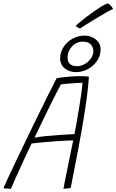

<svg xmlns="http://www.w3.org/2000/svg" viewBox="-44 -1119 694 1146"><path d="M21.5 7.5Q14.5 7.5 7.8 7.2Q1 7 -5 6.5Q-11 6 -15.8 5.2Q-20.5 4.5 -23.5 3.5Q-14 -18 7.2 -63.8Q28.5 -109.5 57.5 -170.2Q86.5 -231 119.2 -298.8Q152 -366.5 184.5 -433Q217 -499.5 245.5 -556.5Q274 -613.5 294 -652Q301.5 -654 323.5 -656.8Q345.5 -659.5 374.8 -662Q404 -664.5 433 -664.5Q446 -664.5 460.8 -663.8Q475.5 -663 486.5 -661.5Q484.5 -617.5 476.2 -552.5Q468 -487.5 454 -403Q440 -318.5 420.8 -216.8Q401.5 -115 378 2.5Q371 4 363.8 5.2Q356.5 6.5 349.2 7Q342 7.5 334.5 7.5Q337 -7 343 -35.8Q349 -64.5 356.2 -100.8Q363.5 -137 370.8 -173Q378 -209 384 -238Q390 -267 393 -281Q377 -281 349 -279.5Q321 -278 288.2 -275.8Q255.5 -273.5 225 -270.8Q194.5 -268 172.5 -265.8Q150.5 -263.5 144.5 -262.5Q120 -211 95.8 -158.8Q71.5 -106.5 52 -62.8Q32.5 -19 21.5 7.5ZM162 -297Q188.5 -302.5 230.2 -306.8Q272 -311 317.5 -314Q363 -317 400.5 -318.5Q404.5 -338.5 411.5 -377.5Q418.5 -416.5 426.2 -463Q434 -509.5 440.2 -552.8Q446.5 -596 448.5 -625Q434 -625 407.2 -623.2Q380.5 -621.5 355.5 -619.2Q330.5 -617 319.5 -615.5Q313.5 -604.5 299.8 -578Q286 -551.5 265.8 -511Q245.5 -470.5 219.2 -416.5Q193 -362.5 162 -297ZM409.5 -688.5Q370 -688.5 342.5 -710.8Q315 -733 315 -770.5Q315 -807.5 335.2 -838.5Q355.5 -869.5 388.8 -888Q422 -906.5 460 -906.5Q486.5 -906.5 508.5 -895.8Q530.5 -885 543.5 -866.8Q556.5 -848.5 556.5 -825Q556.5 -787 535.5 -756Q514.5 -725 480.8 -706.8Q447 -688.5 409.5 -688.5ZM415.5 -724Q439 -724 461.5 -736.5Q484 -749 498.5 -769.8Q513 -790.5 513 -814Q513 -838.5 497.2 -854.5Q481.5 -870.5 452 -870.5Q412.5 -870.5 385.8 -841.8Q359 -813 359 -775Q359 -750.5 373.5 -737.2Q388 -724 415.5 -724ZM598.5 -1099Q605 -1096.5 611.2 -1091Q617.5 -1085.5 622.8 -1078.8Q628 -1072 631 -1065.5Q616.5 -1060 587.8 -1043.5Q559 -1027 526.5 -1007.2Q494 -987.5 468 -971Q442 -954.5 433 -948.5L407 -963Q417.5 -974.5 442.8 -995Q468 -1015.5 498.5 -1037.8Q529 -1060 556.2 -1077.2Q583.5 -1094.5 598.5 -1099Z"/></svg>

Font: Grandstander Thin
Style: Italic
Weight: 100
Italic angle: -15°
Designer: Tyler Finck
Foundry: Etcetera Type Co
Version: Version 1.200